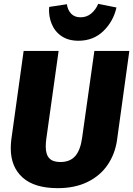

<svg xmlns="http://www.w3.org/2000/svg" viewBox="-20 -960 693 999"><path d="M589 -232Q579 -160 540.5 -103Q502 -46 436 -13.5Q370 19 281 19Q159 19 97.5 -36.5Q36 -92 36 -188Q36 -211 39 -235L103 -695H285L221 -238Q218 -216 218 -198Q218 -156 236.5 -136.5Q255 -117 294 -117Q344 -117 371 -147.5Q398 -178 407 -241L471 -695H653ZM248 -838Q235 -871 235 -909Q235 -916 236 -924L328 -938Q332 -908 350 -889Q368 -870 399 -870Q431 -870 454.5 -889.5Q478 -909 491 -940L586 -921Q570 -849 518 -798.5Q466 -748 388 -748Q335 -748 299.5 -772.5Q264 -797 248 -838Z"/></svg>

Font: Trujillo ExtraBold
Style: Italic
Weight: 800
Italic angle: -8°
Designer: Fira Sans original fonts by bBox Type GmbH, Carrois Corporate GbR, & Edenspiekermann AG / Changes by Cristiano Sobral
Foundry: Fira Sans original fonts by bBox Type GmbH, Carrois Corporate GbR, & Edenspiekermann AG / Changes by Cristiano Sobral
Version: Version 4.301;July 28, 2020;FontCreator 13.0.0.2655 64-bit